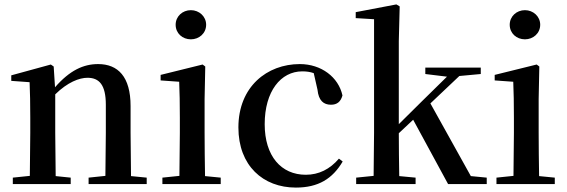

<svg xmlns="http://www.w3.org/2000/svg" viewBox="-20 -833 2568 869"><path d="M456 0H644V-29L573 -36L571 -232V-353C571 -486 514 -543 424 -543C358 -543 296 -515 229 -438L223 -532L210 -541L31 -492V-467L114 -461C116 -412 117 -368 117 -301V-232L115 -37L38 -29V0H300V-29L232 -36L230 -232V-406C286 -461 339 -481 376 -481C429 -481 459 -449 459 -359V-232L457 -37L381 -29V0Z M844 -655C881 -655 913 -682 913 -721C913 -759 881 -787 844 -787C806 -787 775 -759 775 -721C775 -682 806 -655 844 -655ZM791 0H979V-29L908 -36C907 -93 906 -177 906 -232V-385L909 -532L897 -541L707 -494V-469L791 -463C793 -414 794 -367 794 -300V-232L792 -37L715 -29V0Z M1319 16C1421 16 1485 -24 1531 -102L1514 -115C1473 -67 1423 -42 1364 -42C1253 -42 1178 -126 1178 -271C1178 -420 1251 -510 1348 -510C1366 -510 1383 -508 1400 -502L1417 -427C1422 -377 1445 -359 1478 -359C1505 -359 1522 -372 1530 -401C1512 -484 1434 -543 1337 -543C1189 -543 1059 -441 1059 -256C1059 -83 1171 16 1319 16Z M1905 -498 2003 -486 1888 -373 1785 -271V-647L1789 -804L1774 -813L1590 -778V-751L1673 -746V-232L1671 -37L1592 -29V0H1861V-29L1787 -36C1786 -91 1785 -172 1785 -230L1850 -291L2008 0H2183V-29L2111 -36L1928 -365L2059 -489L2156 -498V-527H1905Z M2356 -655C2393 -655 2425 -682 2425 -721C2425 -759 2393 -787 2356 -787C2318 -787 2287 -759 2287 -721C2287 -682 2318 -655 2356 -655ZM2303 0H2491V-29L2420 -36C2419 -93 2418 -177 2418 -232V-385L2421 -532L2409 -541L2219 -494V-469L2303 -463C2305 -414 2306 -367 2306 -300V-232L2304 -37L2227 -29V0Z"/></svg>

Font: GenKiMin2 TW SB
Style: Regular
Weight: 600
Version: Version 2.100;PS 2.1;hotconv 16.6.51;makeotf.lib2.5.65220 DE